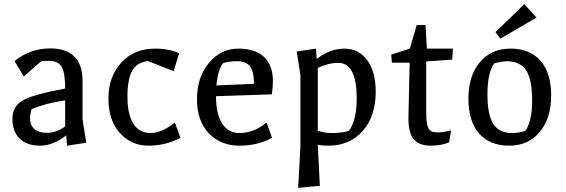

<svg xmlns="http://www.w3.org/2000/svg" viewBox="-20 -689 2734 928"><path d="M295 -261Q295 -337 278 -366Q261 -395 217 -395Q193 -395 179 -393L95 -319L50 -394Q127 -455 222 -455Q379 -455 379 -297V-112L397 1L304 15L300 -35Q238 15 173.5 15Q109 15 74.5 -19.5Q40 -54 40 -114Q40 -174 89 -203Q138 -232 295 -261ZM125 -118Q125 -85 145.5 -66Q166 -47 209.5 -47Q253 -47 295 -78V-204Q199 -190 132 -161Q125 -134 125 -118Z M729 -454Q800 -454 846 -431L819 -345L695 -394Q642 -388 619 -347Q596 -306 596 -221.5Q596 -137 624.5 -91.5Q653 -46 707.5 -46Q762 -46 825 -97L852 -23Q781 15 697.5 15Q614 15 559 -46.5Q504 -108 504 -213Q504 -318 566 -386Q628 -454 729 -454Z M1299 -298Q1299 -271 1294 -233L1024 -224Q1024 -139 1053.5 -92.5Q1083 -46 1137 -46Q1208 -46 1268 -97L1295 -23Q1227 15 1136.5 15Q1046 15 989 -45Q932 -105 932 -210.5Q932 -316 990 -385Q1048 -454 1131.5 -454Q1215 -454 1257 -413Q1299 -372 1299 -298ZM1026 -276 1208 -284Q1207 -345 1188 -369Q1169 -393 1126 -393Q1083 -393 1059 -384Q1034 -357 1026 -276Z M1432 21V-327L1414 -440L1507 -454L1511 -404Q1575 -454 1644.5 -454Q1714 -454 1755 -398Q1796 -342 1796 -246Q1796 -128 1733.5 -56.5Q1671 15 1568 15Q1537 15 1516 11L1526 209L1421 219ZM1516 -57Q1547 -46 1588 -46Q1629 -46 1666 -56Q1704 -106 1704 -214Q1704 -385 1615 -385Q1567 -385 1516 -361Z M1874 -386 1871 -425 1961 -454 1994 -568H2037L2043 -454H2169L2166 -401L2040 -392V-143Q2040 -90 2050.5 -69.5Q2061 -49 2092.5 -49Q2124 -49 2160 -59L2151 -2Q2117 15 2062 15Q2007 15 1980.5 -15Q1954 -45 1954 -118Q1954 -143 1960 -386Z M2440.5 15Q2347 15 2295.5 -44Q2244 -103 2244 -212.5Q2244 -322 2299 -388Q2354 -454 2447.5 -454Q2541 -454 2592.5 -395.5Q2644 -337 2644 -227.5Q2644 -118 2589 -51.5Q2534 15 2440.5 15ZM2455 -46Q2485 -46 2519 -56Q2552 -103 2552 -204.5Q2552 -306 2522.5 -349.5Q2493 -393 2431 -393Q2408 -393 2369 -383Q2336 -337 2336 -235Q2336 -133 2364.5 -89.5Q2393 -46 2455 -46ZM2398 -502 2375 -534 2514 -669 2573 -604Z"/></svg>

Font: Galdeano
Style: Regular
Weight: 400
Designer: Dario Manuel Muhafara
Foundry: Dario Manuel Muhafara
Version: Version 1.001